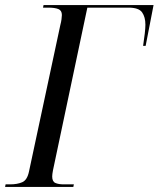

<svg xmlns="http://www.w3.org/2000/svg" viewBox="-45 -734 623 754"><path d="M-25 0 -23 -10H-5Q23 -10 42.5 -18.5Q62 -27 69 -61L192 -636Q195 -647 196.5 -658Q198 -669 198 -675Q198 -693 184 -698.5Q170 -704 145 -704H124L126 -714H558L527 -554H517Q521 -580 523.5 -602Q526 -624 526 -637Q526 -667 513 -685.5Q500 -704 460 -704H298L163 -65Q160 -49 160 -41Q160 -21 172.5 -15.5Q185 -10 205 -10H245L243 0Z"/></svg>

Font: Noto Serif Display Condensed
Style: Italic
Weight: 400
Width: 3
Italic angle: -12°
Designer: Monotype Design Team
Foundry: Monotype Imaging Inc.
Version: Version 2.009